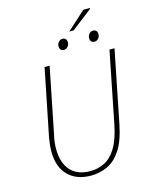

<svg xmlns="http://www.w3.org/2000/svg" viewBox="-135 -1005 864 1103"><g transform="rotate(-15 297.0 -454.0)"><path d="M268 12Q181 12 131.5 -38.5Q82 -89 82 -180Q82 -200 84 -219Q86 -238 90 -262L170 -660H200L122 -270Q116 -246 114 -226Q112 -206 112 -188Q112 -106 152.5 -60Q193 -14 272 -14Q316 -14 355.5 -34Q395 -54 425 -103Q455 -152 472 -238L556 -660H586L500 -230Q481 -135 446 -82.5Q411 -30 365 -9Q319 12 268 12ZM304 -726Q292 -726 285 -733Q278 -740 278 -752Q278 -769 288 -779.5Q298 -790 310 -790Q322 -790 329 -783Q336 -776 336 -762Q336 -747 326 -736.5Q316 -726 304 -726ZM486 -726Q474 -726 467 -733Q460 -740 460 -752Q460 -769 470 -779.5Q480 -790 492 -790Q504 -790 511 -783Q518 -776 518 -762Q518 -747 508 -736.5Q498 -726 486 -726ZM360 -820 470 -920H508L510 -916L386 -820Z"/></g></svg>

Font: Source Sans 3 ExtraLight ExtraLight
Style: Italic
Weight: 250
Italic angle: -11°
Version: Version 3.052;hotconv 1.1.0;makeotfexe 2.6.0